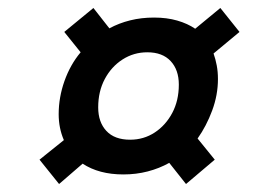

<svg xmlns="http://www.w3.org/2000/svg" viewBox="-20 -600 656 481"><path d="M446 -139 404 -192Q379 -178 350 -170.5Q321 -163 289 -163Q228 -163 187 -190L128 -139L79 -200L140 -249Q127 -279 127 -314Q127 -356 141.5 -397Q156 -438 182 -469L141 -520L214 -580L254 -529Q278 -542 306 -549Q334 -556 366 -556Q398 -556 424 -548.5Q450 -541 469 -528L532 -580L580 -520L515 -466Q520 -452 523 -436Q526 -420 526 -402Q526 -362 511.5 -323Q497 -284 475 -253L518 -200ZM306 -250Q340 -250 367.5 -268Q395 -286 411.5 -317Q428 -348 428 -388Q428 -425 407.5 -447Q387 -469 349 -469Q315 -469 287 -451Q259 -433 242.5 -402Q226 -371 226 -331Q226 -294 246.5 -272Q267 -250 306 -250Z"/></svg>

Font: Kufam
Style: Bold Italic
Weight: 700
Italic angle: -11°
Designer: Artur Schmal
Foundry: Original Type
Version: Version 1.301; ttfautohint (v1.8.3)